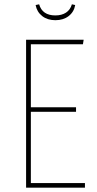

<svg xmlns="http://www.w3.org/2000/svg" viewBox="-20 -864 447 884"><path d="M234.9 -771Q198.7 -771 174.3 -790Q149.9 -809.1 144 -840.8L160.2 -844.2Q174.8 -793 234.9 -793Q264.2 -793 283.9 -805.9Q303.7 -818.8 311 -844.2L326.2 -840.8Q320.8 -809.1 296.1 -790Q271.5 -771 234.9 -771ZM365.2 -681.2 361.8 -660.2H122.1V-370.1H330.1V-349.1H122.1V-21H371.1V0H100.1V-681.2Z"/></svg>

Font: Fira Sans Compressed Thin
Style: Regular
Weight: 100
Width: 1
Designer: Carrois Corporate & Edenspiekermann AG
Foundry: Carrois Corporate GbR & Edenspiekermann AG
Version: Version 4.203;PS 004.203;hotconv 1.0.88;makeotf.lib2.5.64775